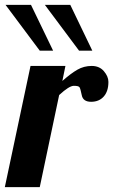

<svg xmlns="http://www.w3.org/2000/svg" viewBox="-58 -772 467 792"><path d="M161.1 -563H106L-35.2 -752H69.8ZM322.8 -563H268.1L127 -752H231.9ZM389.2 -434.1Q389.2 -395.5 369.9 -373.8Q350.6 -352.1 317.9 -352.1Q284.7 -352.1 279.3 -379.2Q273.9 -406.2 270 -412.1Q266.1 -418 246.6 -418Q227.1 -418 186 -379.9L106 0H-38.1L67.9 -500H211.9L199.2 -438Q233.9 -468.8 261 -484.4Q288.1 -500 320.3 -500Q352.1 -500 370.6 -478.3Q389.2 -456.5 389.2 -434.1Z"/></svg>

Font: Lobster-Regular
Style: Regular
Weight: 400
Designer: Pablo Impallari
Foundry: Pablo Impallari
Version: Version 1.007; ttfautohint (v1.1) -l 8 -r 50 -G 50 -x 14 -D 